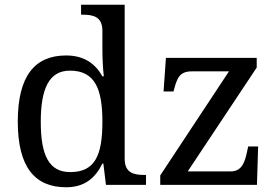

<svg xmlns="http://www.w3.org/2000/svg" viewBox="-20 -780 1165 810"><path d="M259 10C337 10 382 -29 412 -90H416L427 0H596V-42H588C544 -42 506 -51 506 -110V-760H322V-718H330C374 -718 412 -709 412 -650V-568C412 -536 414 -491 418 -458H412C383 -510 336 -546 259 -546C127 -546 55 -460 55 -267C55 -75 127 10 259 10ZM656 0H1064L1069 -162H1027L1022 -139C1013 -96 1000 -57 954 -57H772L1063 -495V-536H680L670 -394H712L713 -398C727 -451 737 -479 790 -479H946L656 -40ZM276 -54C187 -54 152 -124 152 -266C152 -406 187 -482 275 -482C380 -482 412 -406 412 -267C412 -123 380 -54 276 -54Z"/></svg>

Font: Noto Serif
Style: Regular
Weight: 400
Designer: Monotype Design Team
Foundry: Monotype Imaging Inc.
Version: Version 2.015